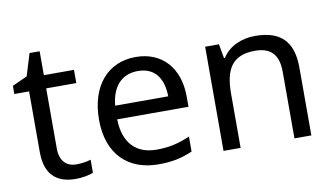

<svg xmlns="http://www.w3.org/2000/svg" viewBox="-70 -811 1682 973"><g transform="rotate(-10 771.5 -324.5)"><path d="M264 -62C215 -62 180 -93 180 -158V-468H335V-536H180V-659H128L93 -545L16 -510V-468H92V-156C92 -26 165 10 249 10C281 10 320 3 339 -6V-73C322 -67 290 -62 264 -62Z M653 -546C511 -546 416 -440 416 -264C416 -85 521 10 674 10C747 10 795 -1 850 -25V-102C794 -78 746 -65 678 -65C571 -65 510 -130 507 -251H874V-304C874 -450 790 -546 653 -546ZM652 -474C741 -474 781 -412 782 -321H509C518 -417 568 -474 652 -474Z M1268 -546C1200 -546 1134 -519 1099 -463H1094L1081 -536H1010V0H1098V-278C1098 -403 1136 -472 1255 -472C1337 -472 1375 -429 1375 -343V0H1462V-349C1462 -487 1396 -546 1268 -546Z"/></g></svg>

Font: Noto Sans Runic
Style: Regular
Weight: 400
Designer: Monotype Design Team
Foundry: Monotype Imaging Inc.
Version: Version 2.002